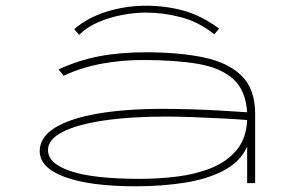

<svg xmlns="http://www.w3.org/2000/svg" viewBox="-20 -641 1040 672"><path d="M455 11Q295 11 207 -21.5Q119 -54 119 -112Q119 -161 172.5 -194Q226 -227 323 -243.5Q420 -260 551 -260Q594 -260 646.5 -258.5Q699 -257 751 -254Q803 -251 845 -248Q840 -326 795 -365.5Q750 -405 670 -418Q590 -431 481 -431Q406 -431 335.5 -418Q265 -405 203 -376L185 -398Q254 -430 327 -444Q400 -458 491 -458Q607 -458 693 -440Q779 -422 826 -375.5Q873 -329 873 -243V0H845V-128Q822 -76 765.5 -45.5Q709 -15 629 -2Q549 11 455 11ZM148 -116Q148 -68 228.5 -41.5Q309 -15 469 -15Q535 -15 600 -23Q665 -31 719.5 -53Q774 -75 808 -115.5Q842 -156 845 -221Q808 -224 758 -226.5Q708 -229 656.5 -231Q605 -233 563 -233Q435 -233 342 -219Q249 -205 198.5 -179Q148 -153 148 -116ZM257 -519 240 -539Q287 -580 354 -600.5Q421 -621 491 -621Q559 -621 621.5 -604Q684 -587 747 -541L730 -521Q675 -565 612.5 -581Q550 -597 491 -597Q453 -597 409.5 -589Q366 -581 325.5 -564Q285 -547 257 -519Z"/></svg>

Font: Inconsolata UltraExpanded ExtraLight
Style: Regular
Weight: 200
Width: 9
Monospace: yes
Designer: Raph Levien, Cyreal, Brenton Simpson
Foundry: Raph Levien, Cyreal, Google
Version: Version 3.001; ttfautohint (v1.8.2.53-6de2)